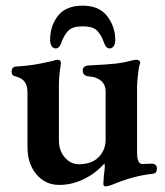

<svg xmlns="http://www.w3.org/2000/svg" viewBox="-20 -638 583 678"><path d="M345 11 347 -20Q350 -38 350 -52L349 -61Q318 -26 276 -5.5Q234 15 189 15Q140 15 108.5 -22.5Q77 -60 77 -119V-311Q77 -335 67.5 -348.5Q58 -362 36 -368Q21 -370 21 -385Q21 -401 36 -403Q72 -405 100 -409.5Q128 -414 167 -423Q177 -427 183 -427Q196 -427 195 -413Q188 -370 188 -336V-143Q188 -107 208 -83Q228 -59 257 -58Q301 -58 325 -80Q335 -88 344 -105Q353 -122 353 -146V-314Q353 -340 336 -353.5Q319 -367 295 -368Q272 -370 272 -389Q272 -398 278.5 -402.5Q285 -407 295 -407Q359 -410 389 -413.5Q419 -417 448 -425L460 -427Q475 -427 475 -416Q475 -414 471 -402Q469 -391 466.5 -368Q464 -345 464 -333V-101Q464 -59 482 -59L516 -60Q534 -60 534 -43Q534 -34 530.5 -29.5Q527 -25 518 -24Q454 -18 377 14Q361 20 353 20Q345 20 345 11ZM157 -497Q157 -547 185 -582.5Q213 -618 272 -618Q330 -618 358.5 -581Q387 -544 387 -497Q387 -483 381.5 -475Q376 -467 367 -467Q354 -467 347 -488Q337 -516 322 -530.5Q307 -545 272 -545Q237 -545 222 -530.5Q207 -516 197 -488Q190 -467 177 -467Q168 -467 162.5 -475Q157 -483 157 -497Z"/></svg>

Font: EB Garamond SemiBold
Style: Regular
Weight: 600
Designer: Georg Duffner and Octavio Pardo
Foundry: Georg Duffner
Version: Version 1.000